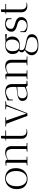

<svg xmlns="http://www.w3.org/2000/svg" viewBox="1710 -2350 890 4351"><g transform="rotate(-90 2155.5 -175.0)"><path d="M278.5 4Q174 4 109.5 -56Q45 -116 45 -239.5Q45 -363 113.5 -433.5Q182 -504 286 -504Q390 -504 455 -444Q520 -384 520 -260.5Q520 -137 451.5 -66.5Q383 4 278.5 4ZM285 -486Q210 -486 160 -421Q110 -356 110 -244.5Q110 -133 157.5 -73.5Q205 -14 280 -14Q355 -14 405 -79Q455 -144 455 -255Q455 -366 407.5 -426Q360 -486 285 -486Z M580 1 581 -13 633 -20Q642 -21 642 -34V-467Q640 -475 636 -475L575 -477L576 -491Q639 -500 661 -500Q701 -500 706 -465H707V-444Q789 -500 864 -503Q937 -503 975 -474Q992 -461 1005.5 -433.5Q1019 -406 1019 -368V-20L1094 -15Q1094 -14 1093 0L893 1Q893 -8 894 -13L946 -20Q954 -21 954 -34V-343Q954 -383 943.5 -411Q933 -439 920 -452Q907 -465 888 -472Q866 -480 842 -480Q782 -479 707 -433V-20L782 -15Q782 -14 781 0Z M1363 -19 1402 -21 1405 -11Q1404 -11 1391 -8Q1361 -1 1324 -1Q1290 -3 1262 -12.5Q1234 -22 1210 -52.5Q1186 -83 1186 -131V-482H1135L1143 -490L1187 -499L1195 -595L1251 -600V-500H1372V-482H1251V-148Q1251 -72 1283 -45.5Q1315 -19 1363 -19Z M2035 -500Q2035 -499 2036 -485L1956 -476L1764 0H1704L1530 -468Q1524 -477 1515 -479L1463 -484L1462 -499L1673 -500Q1673 -499 1674 -485L1600 -480L1757 -21L1921 -464Q1924 -469 1917.5 -473.5Q1911 -478 1904 -479L1852 -484L1851 -499Z M2363 -38H2360Q2270 4 2185 4Q2052 4 2044 -101Q2043 -108 2043 -114Q2043 -191 2144 -217Q2204 -230 2360 -248V-336Q2360 -378 2350 -408Q2340 -438 2328 -452.5Q2316 -467 2297 -475Q2273 -485 2243.5 -485Q2214 -485 2176 -470Q2121 -447 2078 -412L2074 -334L2055 -329V-450L2065 -454Q2143 -488 2184 -495Q2225 -502 2244 -502.5Q2263 -503 2280.5 -502Q2298 -501 2326 -493Q2354 -485 2374.5 -470.5Q2395 -456 2410 -427Q2425 -398 2425 -358V-52Q2425 -21 2441 -21L2502 -18L2501 -3Q2445 5 2401 5Q2389 4 2376 -7.5Q2363 -19 2363 -38ZM2203 -12Q2277 -12 2360 -64V-229Q2210 -224 2171.5 -211.5Q2133 -199 2118.5 -172.5Q2104 -146 2104 -120Q2104 -115 2104 -110Q2107 -58 2135 -35Q2163 -12 2203 -12Z M2537 1 2538 -13 2590 -20Q2599 -21 2599 -34V-467Q2597 -475 2593 -475L2532 -477L2533 -491Q2596 -500 2618 -500Q2658 -500 2663 -465H2664V-444Q2746 -500 2821 -503Q2894 -503 2932 -474Q2949 -461 2962.5 -433.5Q2976 -406 2976 -368V-20L3051 -15Q3051 -14 3050 0L2850 1Q2850 -8 2851 -13L2903 -20Q2911 -21 2911 -34V-343Q2911 -383 2900.5 -411Q2890 -439 2877 -452Q2864 -465 2845 -472Q2823 -480 2799 -480Q2739 -479 2664 -433V-20L2739 -15Q2739 -14 2738 0Z M3079 103Q3079 9 3193 -58Q3144 -85 3144 -126.5Q3144 -168 3184 -191Q3106 -226 3106 -339Q3106 -416 3164 -460Q3222 -504 3312 -504Q3354 -504 3392 -494L3559 -504L3557 -466L3438 -473Q3503 -431 3503 -346Q3503 -261 3448 -216Q3393 -171 3306 -171Q3248 -171 3211 -181Q3194 -162 3194 -137Q3194 -92 3230 -72Q3269 -49 3368 -32Q3391 -28 3401.5 -25.5Q3412 -23 3432 -19Q3452 -15 3462 -11.5Q3472 -8 3487.5 -1.5Q3503 5 3511 11Q3519 17 3529 26Q3539 35 3544 46Q3555 72 3555 106.5Q3555 141 3534 172Q3513 203 3476 219Q3404 250 3311 250Q3188 250 3133.5 206.5Q3079 163 3079 103ZM3209 -50Q3144 21 3144 89Q3144 157 3183.5 194.5Q3223 232 3304 232Q3385 232 3437.5 201Q3490 170 3490 102Q3490 48 3456.5 23Q3423 -2 3362 -14Q3239 -37 3209 -50ZM3435 -345Q3435 -491 3309 -491Q3247 -491 3209 -452.5Q3171 -414 3171 -337Q3171 -260 3200 -222Q3229 -184 3294.5 -184Q3360 -184 3397.5 -227.5Q3435 -271 3435 -345Z M3744 -12Q3750 -12 3756 -13Q3808 -14 3843 -45.5Q3878 -77 3878 -138Q3878 -198 3784 -225Q3745 -236 3706 -249Q3667 -262 3639.5 -290Q3612 -318 3612 -363Q3612 -427 3661 -465.5Q3710 -504 3785 -504Q3841 -504 3898 -484L3916 -477V-362L3897 -355L3893 -440Q3835 -486 3796 -486Q3741 -486 3709 -453.5Q3677 -421 3677 -367Q3677 -336 3704.5 -317Q3732 -298 3771 -287Q3810 -276 3849 -262.5Q3888 -249 3915.5 -218.5Q3943 -188 3943 -139Q3943 -73 3893.5 -34.5Q3844 4 3753 4Q3662 4 3602 -39V-154L3620 -161L3625 -76Q3639 -50 3675.5 -31Q3712 -12 3744 -12Z M4229 -19 4268 -21 4271 -11Q4270 -11 4257 -8Q4227 -1 4190 -1Q4156 -3 4128 -12.5Q4100 -22 4076 -52.5Q4052 -83 4052 -131V-482H4001L4009 -490L4053 -499L4061 -595L4117 -600V-500H4238V-482H4117V-148Q4117 -72 4149 -45.5Q4181 -19 4229 -19Z"/></g></svg>

Font: Antic Didone
Style: Regular
Weight: 400
Designer: Santiago Orozco
Foundry: Santiago Orozco
Version: Version 2.001